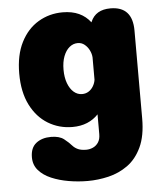

<svg xmlns="http://www.w3.org/2000/svg" viewBox="-53 -533 724 829"><g transform="rotate(-5 309.5 -118.5)"><path d="M294.5 248.5Q253 248.5 212 241.5Q171 234.5 137 220Q103 205.5 82.8 182.2Q62.5 159 62.5 126Q62.5 84.5 87.5 64.8Q112.5 45 152 45Q188.5 45 208.2 60.5Q228 76 241 91Q250.5 101.5 264.2 107.5Q278 113.5 299.5 113.5Q314.5 113.5 328.5 107.2Q342.5 101 351.8 87.2Q361 73.5 361 51.5V-34.5Q341 -13 312.8 -1.2Q284.5 10.5 249 10.5Q191 10.5 143.2 -18.5Q95.5 -47.5 67.5 -103.2Q39.5 -159 39.5 -239Q39.5 -319 67.5 -374.2Q95.5 -429.5 143.2 -458Q191 -486.5 249 -486.5Q289.5 -486.5 319.5 -472.8Q349.5 -459 369.5 -432.5L370.5 -435Q392 -485.5 456 -485.5Q551.5 -485.5 551.5 -381V0Q551.5 75.5 528.5 124.2Q505.5 173 467.8 200Q430 227 384.5 237.8Q339 248.5 294.5 248.5ZM302.5 -127.5Q318.5 -127.5 331 -135.5Q343.5 -143.5 351.2 -156.8Q359 -170 361 -184.5V-281.5Q360 -297 352.5 -312.2Q345 -327.5 332.2 -338Q319.5 -348.5 302.5 -348.5Q282.5 -348.5 266.5 -335.2Q250.5 -322 241 -297.5Q231.5 -273 231.5 -239Q231.5 -205.5 241 -180.2Q250.5 -155 266.5 -141.2Q282.5 -127.5 302.5 -127.5Z"/></g></svg>

Font: Sono Monospace ExtraBold
Style: Regular
Weight: 800
Version: Version 2.112